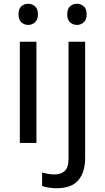

<svg xmlns="http://www.w3.org/2000/svg" viewBox="-20 -757 556 1017"><path d="M130 -737Q150 -737 165.5 -723.5Q181 -710 181 -681Q181 -653 165.5 -639Q150 -625 130 -625Q108 -625 93 -639Q78 -653 78 -681Q78 -710 93 -723.5Q108 -737 130 -737ZM173 -536V0H85V-536ZM336 -681Q336 -710 351 -723.5Q366 -737 388 -737Q408 -737 423.5 -723.5Q439 -710 439 -681Q439 -653 423.5 -639Q408 -625 388 -625Q366 -625 351 -639Q336 -653 336 -681ZM280 240Q255 240 236 236.5Q217 233 203 228V157Q218 161 234 164Q250 167 269 167Q301 167 322 149.5Q343 132 343 83V-536H431V80Q431 155 395 197.5Q359 240 280 240Z"/></svg>

Font: Noto Sans Khojki
Style: Regular
Weight: 400
Designer: Monotype Design Team
Foundry: Monotype Imaging Inc.
Version: Version 2.003; ttfautohint (v1.8.4.7-5d5b)